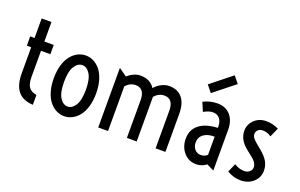

<svg xmlns="http://www.w3.org/2000/svg" viewBox="-94 -1192 2495 1598"><g transform="rotate(20 1153.5 -393.0)"><path d="M86.4 -206.1V-436.5H47.9V-518.6H86.4V-691.4H173.3V-518.6H256.3V-436.5H173.3V-205.1Q173.3 -145.5 193.6 -116Q213.9 -86.4 263.2 -78.1V8.8Q174.3 4.9 130.4 -48.1Q86.4 -101.1 86.4 -206.1Z M608.9 -7.8Q575.7 9.3 538.6 9.3Q501.5 9.3 468.3 -7.8Q435.1 -24.9 408.7 -57.4Q382.3 -89.8 366.7 -142.1Q351.1 -194.3 351.1 -259.3Q351.1 -324.2 366.7 -376.5Q382.3 -428.7 408.7 -461.2Q435.1 -493.7 468.3 -510.7Q501.5 -527.8 538.6 -527.8Q575.7 -527.8 608.9 -510.7Q642.1 -493.7 668.5 -461.2Q694.8 -428.7 710.4 -376.5Q726.1 -324.2 726.1 -259.3Q726.1 -194.3 710.4 -142.1Q694.8 -89.8 668.5 -57.4Q642.1 -24.9 608.9 -7.8ZM470.2 -120.8Q498.5 -76.2 538.6 -76.2Q578.6 -76.2 606.9 -120.8Q635.3 -165.5 635.3 -259.3Q635.3 -353 606.9 -397.7Q578.6 -442.4 538.6 -442.4Q498.5 -442.4 470.2 -397.7Q441.9 -353 441.9 -259.3Q441.9 -165.5 470.2 -120.8Z M838.9 0V-527.8L910.2 -477.1Q932.6 -498.5 963.1 -512.5Q993.7 -526.4 1022.5 -526.4Q1111.3 -526.4 1150.9 -461.9Q1172.4 -488.8 1207.5 -507.6Q1242.7 -526.4 1276.9 -526.4Q1354 -526.4 1394 -477.3Q1434.1 -428.2 1434.1 -335.9V0H1347.2V-335Q1347.2 -385.3 1326.9 -411.6Q1306.6 -438 1267.1 -438Q1217.3 -438 1179.7 -395.5V0H1092.8V-335Q1092.8 -385.3 1072.5 -411.6Q1052.2 -438 1012.7 -438Q963.4 -438 925.8 -396V0Z M1621.6 -588.9 1573.2 -648.9 1758.3 -796.4 1806.6 -736.3ZM1555.2 -162.1Q1555.2 -241.2 1611.6 -286.6Q1668 -332 1775.9 -337.4V-347.7Q1775.9 -393.1 1754.2 -419.2Q1732.4 -445.3 1694.8 -445.3Q1658.7 -445.3 1613.3 -419.4L1580.1 -497.6Q1640.1 -527.8 1705.6 -527.8Q1776.9 -527.8 1819.3 -480.5Q1861.8 -433.1 1861.8 -351.1V9.3L1797.9 -22Q1758.8 9.3 1707.5 9.3Q1641.6 9.3 1598.4 -40Q1555.2 -89.4 1555.2 -162.1ZM1643.6 -160.6Q1643.6 -124 1664.3 -100.1Q1685.1 -76.2 1717.8 -76.2Q1753.4 -76.2 1775.9 -98.6V-259.3Q1713.9 -259.8 1678.7 -233.6Q1643.6 -207.5 1643.6 -160.6Z M1981.4 -25.9 2015.1 -102.5Q2057.6 -74.7 2103 -74.7Q2132.3 -74.7 2150.6 -90.6Q2168.9 -106.4 2168.9 -132.3Q2168.9 -149.4 2158.9 -166Q2148.9 -182.6 2137.7 -192.9Q2126.5 -203.1 2105.5 -219.7L2072.3 -246.1Q1990.7 -309.1 1990.7 -391.6Q1990.7 -447.3 2032.5 -487.5Q2074.2 -527.8 2138.2 -527.8Q2194.8 -527.8 2247.1 -501.5L2210.9 -420.4Q2177.2 -445.3 2136.2 -445.3Q2109.9 -445.3 2094.2 -430.4Q2078.6 -415.5 2078.6 -394.5Q2078.6 -377.9 2089.6 -361.8Q2100.6 -345.7 2127 -323.7L2165 -292.5Q2215.8 -251 2237.1 -214.1Q2258.3 -177.2 2258.3 -132.8Q2258.3 -72.3 2213.4 -31.7Q2168.5 8.8 2101.1 8.8Q2038.1 8.8 1981.4 -25.9Z"/></g></svg>

Font: Voltaire
Style: Regular
Weight: 400
Designer: Yvonne Schttler
Foundry: Yvonne Schttler
Version: Version 1.003